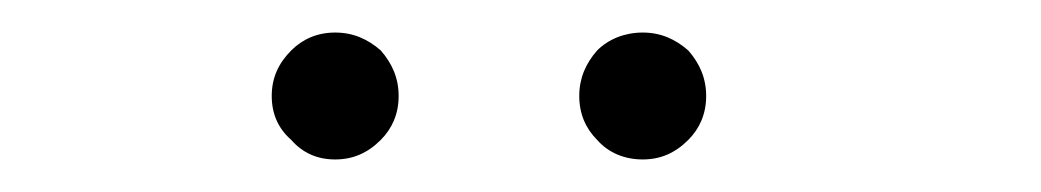

<svg xmlns="http://www.w3.org/2000/svg" viewBox="-20 -798 640 118"><path d="M214 -712C221 -719 225 -728 225 -739C225 -750 221 -759 214 -767C206 -774 197 -778 186 -778C175 -778 166 -774 159 -767C151 -759 147 -750 147 -739C147 -728 151 -719 159 -712C166 -704 175 -700 186 -700C197 -700 206 -704 214 -712ZM403 -712C410 -719 414 -728 414 -739C414 -750 410 -759 403 -767C395 -774 386 -778 375 -778C364 -778 354 -774 347 -767C340 -759 336 -750 336 -739C336 -728 340 -719 347 -712C354 -704 364 -700 375 -700C386 -700 395 -704 403 -712Z"/></svg>

Font: Cinzel Utterance
Style: Regular
Weight: 500
Designer: Natanael Gama
Foundry: ""
Version: ""